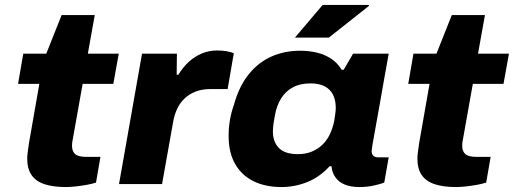

<svg xmlns="http://www.w3.org/2000/svg" viewBox="-20 -744 2077 776"><path d="M246 12Q195 12 160 0.5Q125 -11 107.5 -36.5Q90 -62 90 -103Q90 -114 92 -129Q94 -144 97 -165L139 -405H53L74 -527H167L229 -683H363L335 -527H460L438 -405H314L275 -186Q273 -178 272 -169.5Q271 -161 271 -155Q271 -133 283.5 -121.5Q296 -110 328 -110H386L368 -6Q353 -1 331 3Q309 7 286 9.5Q263 12 246 12Z M461 0 554 -527H695L694 -442H701Q719 -472 743 -494Q767 -516 796 -528Q825 -540 857 -540Q878 -540 895.5 -537Q913 -534 925 -529L900 -384H830Q797 -384 771 -374Q745 -364 726 -346Q707 -328 695.5 -303Q684 -278 679 -247L635 0Z M1118 12Q1053 12 1005 -11.5Q957 -35 930.5 -81Q904 -127 904 -195Q904 -229 909.5 -260Q915 -291 925 -319Q946 -395 985 -443.5Q1024 -492 1077 -515.5Q1130 -539 1193 -539Q1228 -539 1260 -531.5Q1292 -524 1318 -507Q1344 -490 1361 -462H1369L1407 -527H1551L1529 -404Q1523 -369 1516.5 -332.5Q1510 -296 1504 -262.5Q1498 -229 1493 -201.5Q1488 -174 1485 -156.5Q1482 -139 1482 -135Q1482 -121 1489 -114.5Q1496 -108 1509 -108H1551L1533 -6Q1518 0 1490.5 6Q1463 12 1433 12Q1398 12 1373.5 2Q1349 -8 1336 -27Q1329 -36 1325 -47.5Q1321 -59 1320 -72H1312Q1273 -29 1222.5 -8.5Q1172 12 1118 12ZM1184 -121Q1215 -121 1239.5 -131Q1264 -141 1282.5 -158.5Q1301 -176 1313 -201Q1325 -226 1331 -256Q1333 -271 1334.5 -280Q1336 -289 1336.5 -296Q1337 -303 1337 -308Q1337 -339 1326 -361Q1315 -383 1292.5 -395Q1270 -407 1235 -407Q1193 -407 1163.5 -391Q1134 -375 1116 -346Q1098 -317 1091 -277Q1087 -257 1085.5 -245Q1084 -233 1083.5 -226Q1083 -219 1083 -213Q1083 -170 1107.5 -145.5Q1132 -121 1184 -121ZM1172 -592 1284 -724H1471V-720L1309 -592Z M1823 12Q1772 12 1737 0.5Q1702 -11 1684.5 -36.5Q1667 -62 1667 -103Q1667 -114 1669 -129Q1671 -144 1674 -165L1716 -405H1630L1651 -527H1744L1806 -683H1940L1912 -527H2037L2015 -405H1891L1852 -186Q1850 -178 1849 -169.5Q1848 -161 1848 -155Q1848 -133 1860.5 -121.5Q1873 -110 1905 -110H1963L1945 -6Q1930 -1 1908 3Q1886 7 1863 9.5Q1840 12 1823 12Z"/></svg>

Font: Archivo SemiExpanded ExtraBold
Style: Italic
Weight: 800
Width: 6
Italic angle: -10°
Designer: Hector Gatti
Foundry: Omnibus-Type
Version: Version 2.001